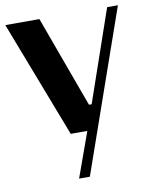

<svg xmlns="http://www.w3.org/2000/svg" viewBox="-82 -581 668 843"><g transform="rotate(-10 252.0 -160.0)"><path d="M202 200H250L502 -520H454L313 -112H301L152 -520H0L200 0H274Z"/></g></svg>

Font: Ribes
Style: Bold
Weight: 900
Designer: Luigi Gorlero
Foundry: Collletttivo
Version: Version 2.100;Glyphs 3.1.2 (3151)